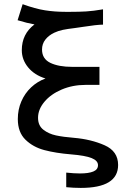

<svg xmlns="http://www.w3.org/2000/svg" viewBox="-20 -735 640 916"><path d="M361.5 92.5Q403 92.5 425.2 83.2Q447.5 74 447.5 53Q447.5 31.5 417.2 19.2Q387 7 319 1.5Q246 -4.5 192 -18.8Q138 -33 101.5 -68.5Q65 -104 65 -167Q65 -212.5 81.8 -251.2Q98.5 -290 128.5 -318.2Q158.5 -346.5 197 -360.5Q144 -377 114 -413.8Q84 -450.5 84 -495.5Q84 -573 144.5 -618.5Q110 -624.5 64 -638.5L88 -715Q148.5 -693 194.8 -685.8Q241 -678.5 293 -678.5H315Q358 -678.5 391.5 -680.5Q425 -682.5 471.5 -690.5V-617.5Q440 -617 377 -607L353 -603.5L335.5 -601Q301.5 -597 279.8 -592.5Q258 -588 239 -579Q212.5 -566.5 196.5 -546.2Q180.5 -526 180.5 -498.5Q180.5 -454.5 220 -435.2Q259.5 -416 325 -416H454.5V-330H388Q326.5 -330 274.2 -307.8Q222 -285.5 191.8 -249.2Q161.5 -213 161.5 -173Q161.5 -136 186.8 -116.2Q212 -96.5 247 -89Q282 -81.5 332.5 -77.5Q414.5 -70.5 479 -42Q543.5 -13.5 543.5 52Q543.5 161.5 365.5 161.5Q331 161.5 296 158V88.5Q334.5 92.5 361.5 92.5Z"/></svg>

Font: JuliaMono SemiBold
Style: Regular
Weight: 600
Monospace: yes
Designer: cormullion
Foundry: corm
Version: Version 0.055; ttfautohint (v1.8.4)